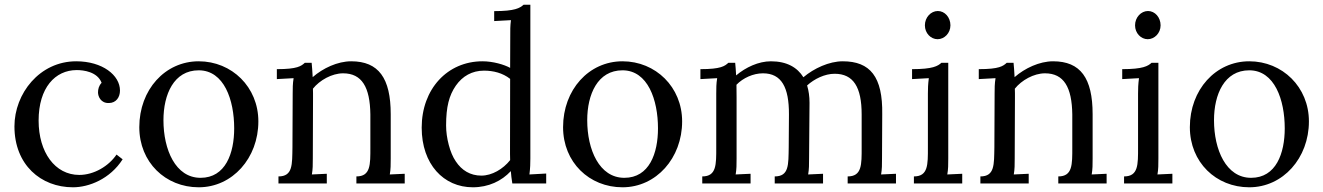

<svg xmlns="http://www.w3.org/2000/svg" viewBox="-20 -775 5590 811"><path d="M409.2 -425.3C397.5 -413.1 394 -397.9 394 -384.8C394 -367.7 405.8 -338.4 440.4 -339.8C470.2 -340.3 486.8 -363.8 486.8 -392.6C486.8 -457 413.1 -516.1 301.8 -516.1C147 -516.1 41 -379.4 41 -241.2C41 -78.6 152.8 16.1 288.1 16.1C356 16.1 444.8 -19 498 -102.1L472.2 -122.1C439.5 -73.7 377.4 -36.1 314.9 -36.1C211.9 -36.1 143.1 -132.3 143.1 -265.6C143.1 -404.3 212.9 -479 304.2 -479C332.5 -479 391.1 -472.2 409.2 -425.3Z M819.3 -478C926.8 -478 969.2 -352.5 969.2 -232.9C969.2 -127.4 932.6 -23.9 827.1 -23.9C721.2 -23.9 670.4 -143.1 670.4 -267.1C670.4 -376.5 714.4 -478 819.3 -478ZM819.3 -516.1C677.2 -516.1 568.4 -396 568.4 -237.8C568.4 -89.4 679.2 16.1 819.3 16.1C961.9 16.1 1071.3 -107.4 1071.3 -262.2C1071.3 -407.2 959.5 -516.1 819.3 -516.1Z M1215.3 -151.9C1213.9 -80.1 1217.3 -29.8 1156.2 -29.8V0H1360.4V-41L1297.4 -38.1C1301.3 -61 1301.3 -79.1 1301.3 -106L1302.2 -361.3V-381.8C1302.2 -388.2 1302.2 -394.5 1301.8 -400.4C1330.1 -436 1381.8 -465.3 1429.2 -465.3C1508.8 -465.3 1543 -406.7 1544.4 -291.5V-151.9C1544.4 -80.1 1545.9 -29.8 1485.4 -29.8V0H1689.5V-41L1626.5 -38.1C1630.4 -61 1630.4 -79.1 1630.4 -106V-292.5C1630.4 -445.3 1579.1 -516.1 1463.4 -516.1C1405.8 -516.1 1343.8 -486.8 1300.8 -449.2C1299.3 -476.6 1297.9 -494.6 1296.4 -509.8H1267.6C1252.4 -496.1 1236.8 -482.9 1149.4 -482.9V-440.9L1220.2 -444.8C1216.3 -421.9 1216.3 -400.9 1216.3 -379.9Z M2220.2 -754.9H2191.4C2176.3 -741.2 2155.3 -728 2067.4 -728V-686L2138.2 -689.9C2134.8 -663.1 2135.3 -646 2135.3 -625L2134.8 -488.3C2109.4 -502.4 2062 -516.1 2018.1 -516.1C1869.6 -516.1 1761.2 -398.9 1761.2 -235.8C1761.2 -81.1 1854 16.1 1977.1 16.1C2043.9 16.1 2099.1 -10.7 2137.7 -52.2C2139.2 -36.1 2140.6 -19.5 2144 0H2287.1V-42L2216.3 -38.1C2219.7 -65.4 2220.2 -85 2220.2 -106ZM2013.2 -33.2C1966.3 -33.2 1930.2 -55.7 1905.3 -93.3C1892.6 -111.8 1882.8 -135.3 1875.5 -163.1C1868.2 -190.9 1864.3 -218.3 1864.3 -245.1C1864.3 -323.7 1877 -372.1 1905.3 -413.1C1933.6 -453.6 1974.1 -476.6 2024.4 -476.6C2064 -476.6 2103 -466.8 2134.8 -441.9L2134.3 -153.8V-124.5C2134.3 -115.2 2134.3 -106.9 2134.8 -98.6C2105 -61 2058.1 -33.2 2013.2 -33.2Z M2609.4 -478C2716.8 -478 2759.3 -352.5 2759.3 -232.9C2759.3 -127.4 2722.7 -23.9 2617.2 -23.9C2511.2 -23.9 2460.4 -143.1 2460.4 -267.1C2460.4 -376.5 2504.4 -478 2609.4 -478ZM2609.4 -516.1C2467.3 -516.1 2358.4 -396 2358.4 -237.8C2358.4 -89.4 2469.2 16.1 2609.4 16.1C2752 16.1 2861.3 -107.4 2861.3 -262.2C2861.3 -407.2 2749.5 -516.1 2609.4 -516.1Z M3005.4 -151.9C3005.4 -80.1 3006.8 -29.8 2946.3 -29.8V0H3150.4V-41L3087.4 -38.1C3091.3 -61 3091.3 -79.1 3091.3 -106V-363.3C3091.3 -383.3 3090.8 -401.4 3090.8 -417C3118.7 -445.8 3161.6 -465.3 3202.6 -465.3C3281.2 -465.3 3313 -406.2 3312.5 -291.5L3311.5 -151.9C3310.1 -80.1 3313.5 -29.8 3252.4 -29.8V0H3456.5V-41L3393.6 -38.1C3397.5 -61 3397.5 -79.1 3397.5 -106L3399.4 -341.3C3399.4 -367.2 3396 -391.6 3389.2 -414.1C3419.9 -441.9 3463.9 -463.4 3505.4 -463.4C3585 -463.4 3619.6 -406.7 3619.6 -291.5V-151.9C3619.6 -80.1 3621.1 -29.8 3560.5 -29.8V0H3764.6V-41L3701.7 -38.1C3705.6 -61 3705.6 -79.1 3705.6 -106L3706.5 -292.5C3709 -450.7 3655.8 -516.1 3539.6 -516.1C3482.4 -516.1 3418 -486.3 3373.5 -448.7C3348.1 -489.7 3304.2 -516.1 3236.3 -516.1C3184.1 -516.1 3129.9 -490.7 3089.4 -456.5C3087.9 -480.5 3086.9 -496.6 3085.4 -509.8H3056.6C3041.5 -496.1 3025.9 -482.9 2938.5 -482.9V-440.9L3009.3 -444.8C3005.4 -421.9 3005.4 -400.9 3005.4 -379.9Z M3899.4 -151.9C3899.4 -80.1 3900.9 -29.8 3840.3 -29.8V0H4044.4V-41L3981.4 -38.1C3985.4 -61 3985.4 -79.1 3985.4 -106V-509.8H3956.5C3941.4 -496.1 3920.4 -482.9 3832.5 -482.9V-440.9L3903.3 -444.8C3899.9 -418 3899.4 -400.9 3899.4 -379.9ZM3994.6 -668C3994.6 -701.7 3970.7 -728.5 3941.4 -728.5C3912.1 -728.5 3886.7 -701.7 3886.7 -668C3886.7 -634.8 3911.6 -609.4 3940.4 -609.4C3968.8 -609.4 3994.6 -634.8 3994.6 -668Z M4180.2 -151.9C4178.7 -80.1 4182.1 -29.8 4121.1 -29.8V0H4325.2V-41L4262.2 -38.1C4266.1 -61 4266.1 -79.1 4266.1 -106L4267.1 -361.3V-381.8C4267.1 -388.2 4267.1 -394.5 4266.6 -400.4C4294.9 -436 4346.7 -465.3 4394 -465.3C4473.6 -465.3 4507.8 -406.7 4509.3 -291.5V-151.9C4509.3 -80.1 4510.7 -29.8 4450.2 -29.8V0H4654.3V-41L4591.3 -38.1C4595.2 -61 4595.2 -79.1 4595.2 -106V-292.5C4595.2 -445.3 4543.9 -516.1 4428.2 -516.1C4370.6 -516.1 4308.6 -486.8 4265.6 -449.2C4264.2 -476.6 4262.7 -494.6 4261.2 -509.8H4232.4C4217.3 -496.1 4201.7 -482.9 4114.3 -482.9V-440.9L4185.1 -444.8C4181.2 -421.9 4181.2 -400.9 4181.2 -379.9Z M4787.1 -151.9C4787.1 -80.1 4788.6 -29.8 4728 -29.8V0H4932.1V-41L4869.1 -38.1C4873 -61 4873 -79.1 4873 -106V-509.8H4844.2C4829.1 -496.1 4808.1 -482.9 4720.2 -482.9V-440.9L4791 -444.8C4787.6 -418 4787.1 -400.9 4787.1 -379.9ZM4882.3 -668C4882.3 -701.7 4858.4 -728.5 4829.1 -728.5C4799.8 -728.5 4774.4 -701.7 4774.4 -668C4774.4 -634.8 4799.3 -609.4 4828.1 -609.4C4856.4 -609.4 4882.3 -634.8 4882.3 -668Z M5256.8 -478C5364.3 -478 5406.7 -352.5 5406.7 -232.9C5406.7 -127.4 5370.1 -23.9 5264.6 -23.9C5158.7 -23.9 5107.9 -143.1 5107.9 -267.1C5107.9 -376.5 5151.9 -478 5256.8 -478ZM5256.8 -516.1C5114.7 -516.1 5005.9 -396 5005.9 -237.8C5005.9 -89.4 5116.7 16.1 5256.8 16.1C5399.4 16.1 5508.8 -107.4 5508.8 -262.2C5508.8 -407.2 5397 -516.1 5256.8 -516.1Z"/></svg>

Font: Parastoo
Style: Regular
Weight: 400
Foundry: Saber Rastikerdar (saber.rastikerdar@gmail.com)
Version: Version 2.0.1